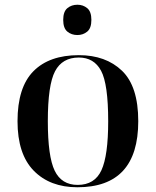

<svg xmlns="http://www.w3.org/2000/svg" viewBox="-20 -781 659 811"><path d="M307 10Q564 10 564 -269Q564 -416 495.5 -482Q427 -548 313 -548Q188 -548 121 -480Q54 -412 54 -269Q54 -130 122.5 -60Q191 10 307 10ZM308 0Q240 0 211 -60Q182 -120 182 -269Q182 -422 212.5 -480Q243 -538 313 -538Q377 -538 407 -482Q437 -426 437 -269Q437 -124 408.5 -62Q380 0 308 0ZM307 -633Q331 -633 348.5 -647.5Q366 -662 366 -697Q366 -732 348.5 -746.5Q331 -761 307 -761Q282 -761 264.5 -746.5Q247 -732 247 -697Q247 -662 264.5 -647.5Q282 -633 307 -633Z"/></svg>

Font: Noto Serif Display Semi
Style: Regular
Weight: 600
Designer: Monotype Design Team
Foundry: Monotype Imaging Inc.
Version: Version 1.900